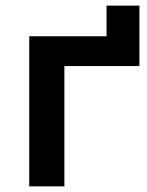

<svg xmlns="http://www.w3.org/2000/svg" viewBox="-20 -663 524 683"><path d="M84 0V-534H359V-643H476V-428H209V0Z"/></svg>

Font: MOST Montserrat SemiBold
Style: Regular
Weight: 600
Designer: Julieta Ulanovsky
Foundry: Julieta Ulanovsky
Version: Version 8.000;March 11, 2024;FontCreator 15.0.0.2926 64-bit